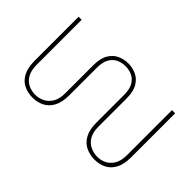

<svg xmlns="http://www.w3.org/2000/svg" viewBox="-76 -814 1118 1118"><g transform="rotate(45 482.5 -255.0)"><path d="M228 13Q188 13 155.5 -3Q123 -19 104 -54.5Q85 -90 85 -149V-510H110V-139Q110 -92 127 -63.5Q144 -35 170.5 -22.5Q197 -10 227 -10Q256 -10 283 -23Q310 -36 327.5 -64.5Q345 -93 345 -139V-371Q345 -428 365 -461.5Q385 -495 416.5 -509Q448 -523 482 -523Q516 -523 547.5 -509Q579 -495 599 -461.5Q619 -428 619 -371V-139Q619 -93 636 -64.5Q653 -36 680.5 -23Q708 -10 739 -10Q768 -10 794 -23Q820 -36 837 -64.5Q854 -93 854 -139V-510H880V-149Q880 -90 861 -54.5Q842 -19 810 -3Q778 13 739 13Q699 13 666 -3Q633 -19 613.5 -54.5Q594 -90 594 -149V-375Q594 -423 577.5 -450.5Q561 -478 535.5 -489Q510 -500 482 -500Q454 -500 428.5 -489Q403 -478 386.5 -450.5Q370 -423 370 -375V-149Q370 -90 350.5 -54.5Q331 -19 299 -3Q267 13 228 13Z"/></g></svg>

Font: MuseoModerno SemiBold Thin
Style: Regular
Weight: 250
Version: Version 1.001